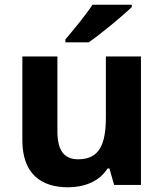

<svg xmlns="http://www.w3.org/2000/svg" viewBox="-20 -879 697 816"><path d="M540 -849V-859H373C344 -814 290 -749 258 -712V-699H357C408 -734 502 -812 540 -849ZM579 -639H430V-382C430 -266 403 -202 312 -202C251 -202 224 -242 224 -320V-639H75V-283C75 -143 152 -83 269 -83C337 -83 402 -107 437 -163H445L465 -93H579Z"/></svg>

Font: Noto Sans Kannada UI
Style: Bold
Weight: 700
Designer: Jelle Bosma - Monotype Design Team
Foundry: Monotype Imaging Inc.
Version: Version 2.005